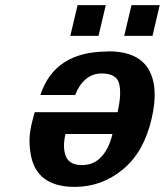

<svg xmlns="http://www.w3.org/2000/svg" viewBox="-20 -713 642 748"><path d="M574.2 -573.2H463.9L492.2 -692.9H602.1ZM363.8 -573.2H253.9L282.2 -692.9H392.1ZM397.9 -512.2 399.9 -513.2Q517.1 -513.2 558.3 -443.8Q599.6 -374.5 570.8 -251Q541 -121.1 459 -53.2Q376.5 15.1 271 15.1Q119.6 15.1 99.1 -115.2Q94.2 -145 95.2 -173.6Q96.2 -202.1 105 -237.8L115.2 -275.9H438Q454.6 -347.7 443.8 -388.2Q433.6 -426.8 376 -426.8Q339.8 -426.8 313.2 -403.6Q286.6 -380.4 272.9 -342.8H137.2Q192.9 -512.2 397.9 -512.2ZM234.9 -190.9Q222.7 -136.2 237.1 -103Q251.5 -69.8 298.8 -69.8Q346.2 -69.8 376 -103.3Q405.8 -136.7 418 -190.9Z"/></svg>

Font: Perun
Style: Bold Italic
Weight: 700
Italic angle: -12°
Foundry: Copyright (c) Stefan Peev, Context Ltd, 2016
Version: Version 001.000